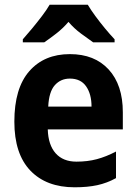

<svg xmlns="http://www.w3.org/2000/svg" viewBox="-20 -786 580 816"><path d="M277 -556Q382 -556 442 -490.5Q502 -425 502 -309V-236H183Q185 -170 216.5 -134.5Q248 -99 305 -99Q352 -99 391.5 -109.5Q431 -120 473 -142V-29Q435 -8 393.5 1Q352 10 297 10Q177 10 109 -61Q41 -132 41 -269Q41 -411 104.5 -483.5Q168 -556 277 -556ZM277 -452Q238 -452 213 -424Q188 -396 185 -333H369Q369 -386 346 -419Q323 -452 277 -452ZM353 -766Q366 -744 385.5 -717.5Q405 -691 426.5 -665Q448 -639 467 -619V-606H376Q353 -622 324 -643.5Q295 -665 271 -693Q247 -665 218.5 -643Q190 -621 168 -606H77V-619Q94 -638 116 -664.5Q138 -691 158.5 -718Q179 -745 191 -766Z"/></svg>

Font: Noto Sans Tamil SemiCondensed
Style: Bold
Weight: 700
Width: 4
Designer: Jelle Bosma - Monotype Design Team
Foundry: Monotype Imaging Inc.
Version: Version 2.004; ttfautohint (v1.8.4.7-5d5b)